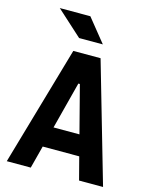

<svg xmlns="http://www.w3.org/2000/svg" viewBox="-132 -991 850 1076"><g transform="rotate(15 293.0 -453.0)"><path d="M13.7 0 213.9 -693.4H372.1L572.3 0H433.1L398.9 -131.3H187L152.8 0ZM217.8 -250.5H368.2L297.4 -523.9H288.6ZM226.6 -771.5 78.6 -905.8H255.9L364.3 -771.5Z"/></g></svg>

Font: Cascadia Code NF
Style: Bold
Weight: 700
Monospace: yes
Designer: Aaron Bell
Foundry: Saja Typeworks
Version: Version 2404.023; ttfautohint (v1.8.4)